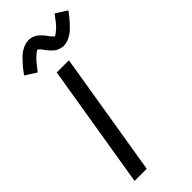

<svg xmlns="http://www.w3.org/2000/svg" viewBox="-306 -1023 1071 1071"><g transform="rotate(-45 229.0 -488.0)"><path d="M46 0 167 -735H263L142 0ZM92 -810 26 -852Q39 -870 51 -884.5Q63 -899 74 -911Q85 -923 95.5 -933.5Q106 -944 121 -953.5Q136 -963 151.5 -968.5Q167 -974 183 -974Q188 -974 193 -973.5Q198 -973 203 -972Q208 -971 212.5 -969Q217 -967 222 -965Q227 -963 231 -960.5Q235 -958 238.5 -955Q242 -952 246 -948.5Q250 -945 253 -941.5Q256 -938 259.5 -934.5Q263 -931 266 -927.5Q269 -924 271 -921Q273 -918 276.5 -913Q280 -908 283.5 -903.5Q287 -899 290 -896Q293 -893 297 -890Q301 -887 300 -884Q301 -884 305.5 -886Q310 -888 313 -890.5Q316 -893 320.5 -896.5Q325 -900 327 -901.5Q329 -903 331 -905Q333 -907 335.5 -909Q338 -911 340.5 -913.5Q343 -916 345.5 -918.5Q348 -921 350.5 -924Q353 -927 355.5 -930Q358 -933 361 -936.5Q364 -940 366.5 -943.5Q369 -947 372 -951Q375 -955 378.5 -959Q382 -963 385 -967.5Q388 -972 392 -976L458 -934Q445 -916 433 -901.5Q421 -887 410 -875Q399 -863 388.5 -853Q378 -843 363.5 -833.5Q349 -824 333 -818Q317 -812 301 -812Q296 -812 291 -812.5Q286 -813 281 -814.5Q276 -816 271.5 -817.5Q267 -819 262 -821Q257 -823 253 -825.5Q249 -828 245.5 -831Q242 -834 238 -837.5Q234 -841 231 -844.5Q228 -848 224.5 -851.5Q221 -855 218 -859Q215 -863 213 -865.5Q211 -868 207 -873Q203 -878 200 -882.5Q197 -887 194 -890.5Q191 -894 187 -896.5Q183 -899 183 -902Q182 -902 178 -900Q174 -898 171 -896Q168 -894 163.5 -890.5Q159 -887 157 -885Q155 -883 153 -881Q151 -879 148.5 -877Q146 -875 143.5 -872.5Q141 -870 138.5 -867.5Q136 -865 133.5 -862Q131 -859 128.5 -856Q126 -853 123 -849.5Q120 -846 117.5 -842.5Q115 -839 112 -835Q109 -831 105.5 -827Q102 -823 99 -819Q96 -815 92 -810Z"/></g></svg>

Font: Iosevka Aile Medium Oblique
Style: Regular
Weight: 500
Italic angle: -9°
Designer: Belleve Invis
Foundry: Belleve Invis
Version: Version 31.1.0; ttfautohint (v1.8.4)